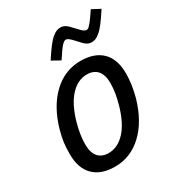

<svg xmlns="http://www.w3.org/2000/svg" viewBox="-215 -1056 1117 1207"><g transform="rotate(-30 343.5 -452.0)"><path d="M687 -887.2Q655.3 -837.9 631.1 -806.4Q606.9 -774.9 588.4 -760.3Q569.8 -745.6 557.1 -740.7Q544.4 -735.8 528.8 -735.8Q509.8 -735.8 493.4 -746.8Q477.1 -757.8 451.2 -788.1Q426.3 -815.4 414.8 -823.7Q403.3 -832 395 -832Q382.8 -832 365.5 -813.5Q348.1 -794.9 307.1 -731.9L247.1 -765.1Q278.8 -814.5 303 -845.7Q327.1 -877 345.5 -891.4Q363.8 -905.8 376.5 -910.4Q389.2 -915 404.8 -915Q422.9 -915 439.5 -904.1Q456.1 -893.1 482.9 -862.8Q508.3 -834.5 519 -826.7Q529.8 -818.8 539.1 -818.8Q546.9 -818.8 554.7 -824.5Q562.5 -830.1 580.6 -853Q598.6 -876 627 -918.9ZM407.2 -669.9Q508.3 -669.9 562.7 -616.2Q617.2 -562.5 617.2 -458Q617.2 -380.4 592.8 -291Q550.8 -146 464.8 -65.4Q378.9 15.1 266.1 15.1Q166 15.1 111.6 -38.6Q57.1 -92.3 57.1 -196.8Q57.1 -240.2 61.5 -276.4Q65.9 -312.5 80.1 -363.8Q122.1 -508.8 208.3 -589.4Q294.4 -669.9 407.2 -669.9ZM272.9 -79.1Q338.9 -79.1 392.1 -135.5Q445.3 -191.9 477.1 -301.8Q502 -387.7 502 -455.1Q502 -516.1 475.1 -546.1Q448.2 -576.2 399.9 -576.2Q334 -576.2 281 -519.8Q228 -463.4 195.8 -353Q171.9 -270.5 171.9 -200.2Q171.9 -139.2 198.5 -109.1Q225.1 -79.1 272.9 -79.1Z"/></g></svg>

Font: IntelOne Mono Medium
Style: Italic
Weight: 500
Italic angle: -16°
Designer: Fred Shallcrass
Foundry: Frere-Jones Type LLC
Version: Version 1.200;hotconv 1.1.0;makeotfexe 2.6.0;FJTRelease1.2